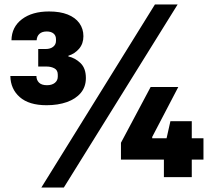

<svg xmlns="http://www.w3.org/2000/svg" viewBox="-20 -788 949 854"><path d="M187 -320Q109 -320 68 -356Q27 -392 26 -450H142Q142 -432 153.5 -420.5Q165 -409 189 -409Q211 -409 224 -419.5Q237 -430 237 -447V-456Q237 -476 222 -484Q207 -492 188 -492H150V-570H183Q204 -570 216.5 -580Q229 -590 229 -606V-614Q229 -630 218 -639Q207 -648 188 -648Q167 -648 155.5 -637.5Q144 -627 143 -609H31Q32 -668 77.5 -702.5Q123 -737 198 -737Q247 -737 281 -723.5Q315 -710 333 -685Q351 -660 351 -627Q351 -594 332 -571.5Q313 -549 284 -540V-537Q315 -530 338.5 -507Q362 -484 362 -441Q362 -402 339.5 -375Q317 -348 277.5 -334Q238 -320 187 -320ZM164 46 669 -768H770L264 46ZM518 -78V-153L650 -401H773L657 -179V-173H885V-78ZM709 0V-120L738 -249H833V0Z"/></svg>

Font: Hubot Sans SemiExpanded
Style: Bold
Weight: 700
Width: 6
Designer: Deni Anggara
Foundry: GitHub, Inc., Subsidiary of Microsoft Corporation
Version: Version 2.000